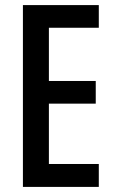

<svg xmlns="http://www.w3.org/2000/svg" viewBox="-20 -734 452 754"><path d="M368 0V-90H172V-327H356V-416H172V-625H368V-714H70V0Z"/></svg>

Font: Noto Sans Bengali ExtraCondensed Medium
Style: Regular
Weight: 500
Width: 2
Designer: Joana Ranito - Universal Thirst; Jelle Bosma - Monotype Design Team
Foundry: Universal Thirst ehf.
Version: Version 3.000